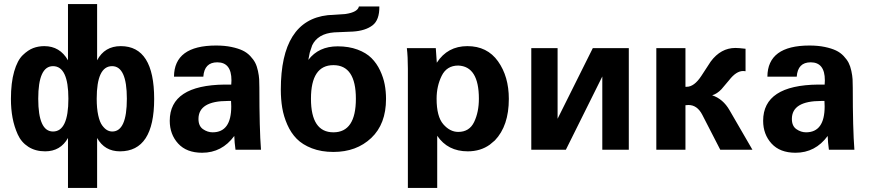

<svg xmlns="http://www.w3.org/2000/svg" viewBox="-20 -740 4300 949"><path d="M577 -512Q742 -512 742 -251Q742 8 573 8Q497 8 460 -58V189H316V-58Q279 8 203 8Q155 8 120 -14.5Q85 -37 67.5 -76Q50 -115 42 -158Q34 -201 34 -251Q34 -331 50 -386.5Q66 -442 92.5 -467.5Q119 -493 144.5 -502.5Q170 -512 199 -512Q276 -512 316 -442V-720H460V-442Q497 -512 577 -512ZM458 -252Q458 -204 465.5 -170Q473 -136 485.5 -119.5Q498 -103 510 -96.5Q522 -90 535 -90Q607 -90 607 -252Q607 -413 534 -413Q458 -413 458 -252ZM242 -90Q318 -90 318 -252Q318 -413 242 -413Q169 -413 169 -252Q169 -90 242 -90Z M1048 -515Q1090 -515 1123.5 -508Q1157 -501 1179 -490.5Q1201 -480 1217 -463Q1233 -446 1241.5 -429.5Q1250 -413 1255 -389.5Q1260 -366 1261 -348.5Q1262 -331 1262 -306Q1262 -103 1270 0H1144Q1139 -35 1138 -68Q1077 15 979 15Q902 15 860.5 -30.5Q819 -76 819 -143Q819 -319 1091 -322H1123L1124 -342V-343Q1124 -432 1054 -432Q990 -432 985 -361H840Q841 -515 1048 -515ZM1031 -86Q1123 -86 1123 -214Q1123 -232 1122 -241H1106Q961 -241 961 -152Q961 -117 983.5 -101.5Q1006 -86 1031 -86Z M1649 -511Q1704 -511 1747 -495Q1790 -479 1816 -453Q1842 -427 1858.5 -392Q1875 -357 1881.5 -322.5Q1888 -288 1888 -251Q1888 -127 1815 -58Q1742 11 1628 11Q1568 11 1521.5 -7Q1475 -25 1446.5 -54Q1418 -83 1400 -124Q1382 -165 1375 -207Q1368 -249 1368 -297Q1368 -639 1600 -665L1689 -671Q1748 -680 1754 -708H1855Q1856 -641 1821 -614.5Q1786 -588 1725 -584L1632 -580Q1551 -574 1523 -516L1511 -480L1504 -444Q1555 -511 1649 -511ZM1517 -252Q1517 -86 1628 -86Q1739 -86 1739 -252Q1739 -418 1628 -418Q1517 -418 1517 -252Z M2495 -251Q2495 -118 2426 -46L2401 -25Q2355 8 2292 8Q2193 8 2141 -69V189H1996V-400Q1996 -460 1991 -502H2134L2139 -430Q2192 -512 2290 -512Q2388 -512 2441.5 -437Q2495 -362 2495 -251ZM2245 -88Q2300 -88 2323.5 -137Q2347 -186 2347 -252Q2347 -412 2245 -416Q2188 -416 2163 -365Q2138 -314 2138 -252Q2138 -164 2171 -126Q2204 -88 2245 -88Z M3088 0H2957V-362L2777 0H2606V-502H2736V-153L2910 -502H3088Z M3699 0H3540L3451 -173Q3426 -221 3383 -221Q3373 -221 3368 -220V0H3224V-502H3368V-311H3374Q3411 -311 3446 -364L3493 -436Q3543 -503 3615 -503Q3631 -503 3665 -499V-388Q3661 -389 3653 -389Q3619 -389 3584 -344L3546 -299Q3524 -276 3500 -269Q3554 -251 3586 -195Z M3981 -515Q4023 -515 4056.5 -508Q4090 -501 4112 -490.5Q4134 -480 4150 -463Q4166 -446 4174.5 -429.5Q4183 -413 4188 -389.5Q4193 -366 4194 -348.5Q4195 -331 4195 -306Q4195 -103 4203 0H4077Q4072 -35 4071 -68Q4010 15 3912 15Q3835 15 3793.5 -30.5Q3752 -76 3752 -143Q3752 -319 4024 -322H4056L4057 -342V-343Q4057 -432 3987 -432Q3923 -432 3918 -361H3773Q3774 -515 3981 -515ZM3964 -86Q4056 -86 4056 -214Q4056 -232 4055 -241H4039Q3894 -241 3894 -152Q3894 -117 3916.5 -101.5Q3939 -86 3964 -86Z"/></svg>

Font: cwTeXHei
Style: Medium
Weight: 500
Version: Version 1.17